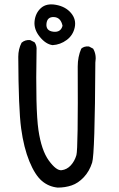

<svg xmlns="http://www.w3.org/2000/svg" viewBox="-20 -846 540 872"><path d="M242 6Q201 2 170 -24.5Q139 -51 113.5 -113Q88 -175 76 -263Q64 -351 63 -588Q63 -623 78 -652Q94 -666 117 -664L137 -654Q148 -639 146 -617Q141 -349 154.5 -256Q168 -163 202 -116.5Q236 -70 260 -73Q284 -76 301.5 -95Q319 -114 327 -141.5Q335 -169 333 -544Q333 -588 349 -625Q362 -637 384 -635L403 -625Q419 -598 413 -562Q411 -147 398.5 -107.5Q386 -68 360.5 -41Q335 -14 305.5 -4Q276 6 242 6ZM219 -641Q188 -645 160.5 -679Q133 -713 137 -750Q141 -787 166 -809.5Q191 -832 234.5 -824Q278 -816 302.5 -787Q327 -758 319.5 -722Q312 -686 283 -664.5Q254 -643 219 -641ZM264 -729Q256 -767 225 -768.5Q194 -770 191 -738Q188 -706 222 -702Q256 -698 264 -729Z"/></svg>

Font: Kosefont JP
Style: Regular
Weight: 400
Designer: Nozomi Seto 瀬戸のぞみ
Version: Version 3.00;June 19, 2020